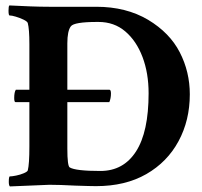

<svg xmlns="http://www.w3.org/2000/svg" viewBox="-20 -668 729 692"><path d="M15.6 3.9Q11.7 0 11.7 -12.7Q11.7 -32.2 15.6 -32.2Q23.4 -32.2 38.1 -35.2Q52.7 -38.1 65.4 -43.5Q78.1 -48.8 80.1 -53.7Q85.9 -76.2 85.9 -139.6V-299.8H36.1Q31.2 -299.8 31.2 -314.5Q31.2 -335.9 37.1 -344.7H85.9V-508.8Q85.9 -563.5 80.1 -585Q78.1 -590.8 64.9 -597.2Q51.8 -603.5 37.1 -607.9Q22.5 -612.3 14.6 -612.3Q10.7 -612.3 10.7 -629.9Q10.7 -645.5 13.7 -648.4Q53.7 -646.5 89.4 -645Q125 -643.6 157.2 -643.6H327.1Q434.6 -643.6 513.7 -596.7Q591.8 -549.8 627.9 -479.5Q664.1 -409.2 664.1 -328.1Q664.1 -234.4 623.5 -159.2Q583 -84 507.3 -40.5Q431.6 2.9 326.2 2.9Q316.4 2.9 297.9 2.4Q279.3 2 251 1Q194.3 -2 158.2 -2ZM341.8 -51.8Q424.8 -51.8 470.2 -122.1Q515.6 -192.4 515.6 -332Q515.6 -404.3 493.7 -462.4Q471.7 -520.5 431.6 -554.7Q391.6 -588.9 335 -588.9H330.1Q247.1 -588.9 235.4 -573.2Q222.7 -556.6 222.7 -511.7V-344.7H374Q379.9 -344.7 379.9 -331.1Q379.9 -313.5 374 -299.8H222.7V-132.8Q222.7 -69.3 231.4 -64.5Q252.9 -51.8 341.8 -51.8Z"/></svg>

Font: Crimson Text Bold
Style: Bold
Weight: 700
Designer: Sebastian Kosch
Foundry: Sebastian Kosch
Version: Version 1.10 July 1, 2025